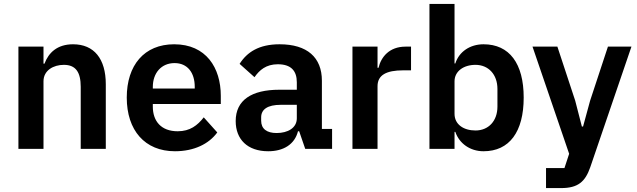

<svg xmlns="http://www.w3.org/2000/svg" viewBox="-20 -760 3253 980"><path d="M202 0V-345C202 -401 253 -429 306 -429C367 -429 392 -391 392 -317V0H520V-330C520 -460 460 -534 353 -534C272 -534 228 -491 207 -435H202V-522H74V0Z M873 12C970 12 1046 -25 1089 -84L1020 -161C988 -120 950 -90 887 -90C803 -90 760 -141 760 -216V-229H1107V-271C1107 -414 1032 -534 869 -534C716 -534 627 -427 627 -262C627 -95 719 12 873 12ZM871 -438C937 -438 974 -389 974 -317V-308H760V-316C760 -388 804 -438 871 -438Z M1349 12C1427 12 1484 -23 1501 -90H1507L1538 0H1675V-102H1623V-348C1623 -467 1548 -534 1407 -534C1302 -534 1241 -494 1203 -434L1279 -366C1304 -402 1338 -432 1398 -432C1466 -432 1495 -398 1495 -340V-302H1406C1264 -302 1183 -249 1183 -142C1183 -49 1243 12 1349 12ZM1392 -81C1342 -81 1313 -102 1313 -144V-161C1313 -202 1346 -225 1413 -225H1495V-156C1495 -107 1449 -81 1392 -81Z M1907 0V-320C1907 -377 1952 -401 2038 -401H2078V-522H2050C1967 -522 1925 -469 1912 -414H1907V-522H1779V0Z M2172 0H2300V-87H2304C2324 -28 2379 12 2448 12C2580 12 2653 -87 2653 -262C2653 -436 2580 -534 2448 -534C2379 -534 2323 -496 2304 -436H2300V-740H2172ZM2407 -94C2346 -94 2300 -125 2300 -179V-345C2300 -396 2346 -429 2407 -429C2473 -429 2519 -380 2519 -306V-216C2519 -142 2473 -94 2407 -94Z M2992 -246 2956 -114H2950L2916 -246L2825 -522H2698L2885 25L2861 98H2767V200H2844C2930 200 2967 168 2993 93L3203 -522H3083Z"/></svg>

Font: Braiins Sans SemiBold
Style: Regular
Weight: 600
Designer: Mike Abbink, Paul van der Laan, Pieter van Rosmalen, Jiri Chlebus, Lubos Buracinsky
Foundry: Bold Monday, Sudetype
Version: Version 1.000;hotconv 1.0.109;makeotfexe 2.5.65596